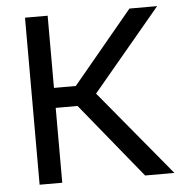

<svg xmlns="http://www.w3.org/2000/svg" viewBox="-48 -673 675 718"><g transform="rotate(-5 289.5 -313.5)"><path d="M312 -321 578 0H468L239 -281H157V0H72V-627H157V-356H239L464 -627H568Z"/></g></svg>

Font: Blinker
Style: Regular
Weight: 400
Designer: Juergen Huber
Foundry: supertype
Version: Version 1.017;hotconv 1.0.117;makeotfexe 2.5.65602